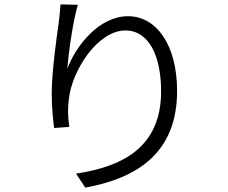

<svg xmlns="http://www.w3.org/2000/svg" viewBox="-20 -809 1040 876"><path d="M335 -787 256 -789C254 -762 252 -735 248 -706C237 -629 216 -478 216 -383C216 -318 222 -263 227 -225L296 -230C289 -281 289 -316 294 -356C308 -488 426 -670 552 -670C661 -670 715 -551 715 -392C715 -140 543 -49 327 -17L369 47C613 3 788 -117 788 -394C788 -602 695 -735 564 -735C434 -735 327 -603 287 -495C293 -568 312 -709 335 -787Z"/></svg>

Font: ChiuKong Gothic CL Normal
Style: Regular
Weight: 350
Designer: Ryoko NISHIZUKA 西塚涼子 (kana, bopomofo & ideographs); Paul D. Hunt (Latin, Greek & Cyrillic); Sandoll Communications 산돌커뮤니
Foundry: Adobe
Version: Version 1.300